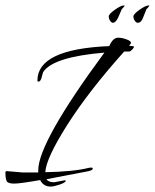

<svg xmlns="http://www.w3.org/2000/svg" viewBox="-35 -620 571 708"><path d="M-10 11 49 16H106V8Q106 -95 350 -426Q160 -410 124 -354Q123 -351 120 -340Q116 -319 106 -319Q103 -319 103 -323Q103 -439 368 -450Q381 -481 401 -481Q414 -481 431 -475Q448 -469 448 -462Q448 -459 441 -451Q459 -450 459 -448Q459 -444 452.5 -437Q446 -430 441 -430H423Q293 -285 214 -161Q135 -37 132 15Q237 13 292 -1Q296 -2 301.5 -2Q307 -2 307 2Q307 9 282 13L136 41Q144 52 165 52L203 45Q208 45 208 47Q205 54 184 61Q163 68 152 68Q125 68 113 44Q39 57 17 57Q-5 57 -10 48.5Q-15 40 -15 16Q-15 11 -10 11ZM473 -536Q467 -536 462 -543.5Q457 -551 457 -559.5Q457 -568 479.5 -584Q502 -600 514 -600L516 -599V-600V-599Q512 -593 505 -586L493 -556Q486 -536 473 -536ZM381 -536Q376 -536 371 -543.5Q366 -551 366 -559.5Q366 -568 388.5 -584Q411 -600 422 -600L425 -599V-600V-599Q421 -593 414 -586L401 -556Q392 -536 381 -536Z"/></svg>

Font: Qwigley
Style: Regular
Weight: 400
Designer: Robert E. Leuschke
Foundry: Robert E. Leuschke
Version: Version 1.003